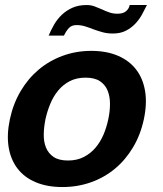

<svg xmlns="http://www.w3.org/2000/svg" viewBox="-20 -734 651 767"><path d="M19.5 -257.8Q32.7 -319.8 62.5 -370.1Q92.3 -420.4 134.8 -456.1Q177.2 -491.7 230.7 -511.2Q284.2 -530.8 344.7 -530.8Q405.8 -530.8 451.2 -511.2Q496.6 -491.7 523.9 -456.1Q551.3 -420.4 559.6 -370.1Q567.9 -319.8 554.7 -257.8Q541.5 -195.8 511.7 -145.8Q481.9 -95.7 439.5 -60.3Q397 -24.9 343.5 -5.9Q290 13.2 229 13.2Q168.5 13.2 123 -5.9Q77.6 -24.9 50.3 -60.3Q22.9 -95.7 14.6 -145.8Q6.3 -195.8 19.5 -257.8ZM161.6 -257.8Q155.3 -226.6 154.8 -197Q154.3 -167.5 163.8 -144.3Q173.3 -121.1 194.3 -106.9Q215.3 -92.8 251.5 -92.8Q287.6 -92.8 314.9 -106.9Q342.3 -121.1 361.8 -144.3Q381.3 -167.5 393.8 -197Q406.2 -226.6 412.6 -257.8Q419.4 -289.1 419.4 -318.8Q419.4 -348.6 409.9 -372.1Q400.4 -395.5 379.2 -409.7Q357.9 -423.8 321.8 -423.8Q285.6 -423.8 258.5 -409.7Q231.4 -395.5 212.2 -372.1Q192.9 -348.6 180.7 -318.8Q168.5 -289.1 161.6 -257.8ZM566.9 -713.9Q558.6 -697.3 547.9 -677.2Q537.1 -657.2 521.2 -640.1Q505.4 -623 483.4 -611.6Q461.4 -600.1 431.2 -600.1Q407.7 -600.1 388.9 -605.5Q370.1 -610.8 352.5 -617.2Q335.4 -624 319.3 -628.9Q303.2 -633.8 286.1 -633.8Q266.1 -633.8 255.4 -622.3Q244.6 -610.8 235.4 -591.8H174.3Q183.6 -613.8 196 -635.5Q208.5 -657.2 226.6 -674.6Q244.6 -691.9 269 -702.9Q293.5 -713.9 326.2 -713.9Q343.3 -713.9 357.7 -708.5Q372.1 -703.1 386.7 -696.8Q400.9 -689.9 416.3 -684.6Q431.6 -679.2 448.7 -679.2Q472.2 -679.2 483.9 -689.5Q495.6 -699.7 498 -713.9Z"/></svg>

Font: XB Khoramshahr
Style: Bold Italic
Weight: 700
Italic angle: -12°
Designer: Behnam
Foundry: Irmug
Version: Version 8.005 2009